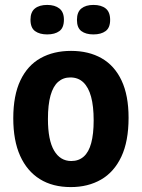

<svg xmlns="http://www.w3.org/2000/svg" viewBox="-20 -747 576 781"><path d="M268 14Q194 14 142 -18.5Q90 -51 62 -113Q34 -175 34 -266Q34 -359 63 -420Q92 -481 145 -510.5Q198 -540 269 -540Q341 -540 393.5 -510Q446 -480 474.5 -419.5Q503 -359 503 -268Q503 -172 473.5 -109.5Q444 -47 391 -16.5Q338 14 268 14ZM270 -92Q300 -92 320.5 -110Q341 -128 351 -165Q361 -202 361 -257Q361 -315 350.5 -353.5Q340 -392 319 -412Q298 -432 266 -432Q237 -432 216.5 -414Q196 -396 185.5 -358.5Q175 -321 175 -263Q175 -177 200 -134.5Q225 -92 270 -92ZM360 -607Q329 -607 311 -620.5Q293 -634 293 -666Q293 -698 311 -712.5Q329 -727 360 -727Q392 -727 410 -712.5Q428 -698 428 -666Q428 -634 409.5 -620.5Q391 -607 360 -607ZM172 -607Q141 -607 122.5 -620.5Q104 -634 104 -667Q104 -698 122 -712.5Q140 -727 172 -727Q203 -727 221.5 -712.5Q240 -698 240 -667Q240 -634 221.5 -620.5Q203 -607 172 -607Z"/></svg>

Font: Bricolage Grotesque SemiCondensed
Style: Bold
Weight: 700
Width: 4
Designer: Mathieu Triay
Foundry: Atelier Triay
Version: Version 1.001;gftools[0.9.33.dev8+g029e19f]